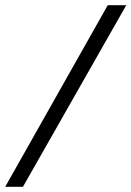

<svg xmlns="http://www.w3.org/2000/svg" viewBox="-42 -716 504 736"><path d="M371 -696H442L46 0H-22Z"/></svg>

Font: Taviraj
Style: Bold Italic
Weight: 700
Italic angle: -12°
Designer: Katatrad Team
Foundry: CadsonDemak
Version: Version 1.001